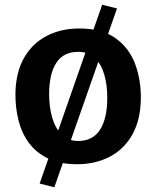

<svg xmlns="http://www.w3.org/2000/svg" viewBox="-20 -684 660 809"><path d="M147 89.5 410.5 -664 473 -648.5 209 105ZM304.5 8Q233 8 183 -16Q133 -40 102.2 -81.5Q71.5 -123 58 -176.8Q44.5 -230.5 45 -290Q46.5 -379.5 81.5 -440.5Q116.5 -501.5 177 -532.8Q237.5 -564 314.5 -564Q410 -564 467.2 -522.8Q524.5 -481.5 549.5 -414Q574.5 -346.5 573.5 -267Q572 -177.5 537.2 -116.2Q502.5 -55 442.2 -23.5Q382 8 304.5 8ZM308 -90Q370.5 -89.5 401.2 -137Q432 -184.5 432 -273Q432 -326 419.5 -369.5Q407 -413 380.2 -439Q353.5 -465 311.5 -465.5Q248.5 -466.5 217.8 -420Q187 -373.5 187 -287Q187 -233.5 199.8 -189Q212.5 -144.5 239.2 -117.5Q266 -90.5 308 -90Z"/></svg>

Font: Merriweather Sans SemiBold
Style: Regular
Weight: 600
Designer: Eben Sorkin
Foundry: Eben Sorkin
Version: Version 2.001